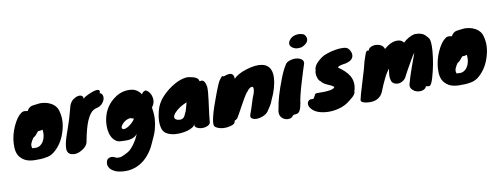

<svg xmlns="http://www.w3.org/2000/svg" viewBox="-77 -1144 4922 1892"><g transform="rotate(-10 2384.5 -198.5)"><path d="M140 -427Q161 -442 192 -434Q198 -433 204 -433Q226 -478 280 -480Q294 -481 319 -485Q344 -489 379.5 -483Q415 -477 442 -462Q501 -430 513 -370Q537 -282 506 -178Q473 -63 394 6Q358 38 318 46.5Q278 55 246 56Q214 57 187.5 56.5Q161 56 136 51Q82 40 47 0Q6 -45 12 -140Q16 -224 54.5 -309.5Q93 -395 140 -427ZM316 -226Q291 -218 269 -219Q258 -208 249.5 -195.5Q241 -183 227 -172.5Q213 -162 213 -164Q196 -140 185 -114.5Q174 -89 185 -63Q225 -59 244 -65Q263 -71 279.5 -88Q296 -105 305 -128Q323 -171 316 -226Z M766 -455Q785 -474 821 -490Q857 -506 878 -512Q899 -518 914 -518Q947 -516 933 -482Q950 -479 958 -460Q966 -441 960 -418Q954 -395 933 -373Q912 -351 876.5 -343Q841 -335 817.5 -306.5Q794 -278 776 -236Q746 -165 722 -35Q714 12 657 44Q603 75 558 62Q507 48 513 -13Q515 -56 539 -127.5Q563 -199 576 -235.5Q589 -272 594 -291L628 -414Q642 -450 667.5 -468.5Q693 -487 716.5 -491.5Q740 -496 755.5 -486Q771 -476 766 -455Z M1341 -399Q1358 -430 1386 -430Q1429 -406 1440 -352Q1451 -298 1416 -255Q1415 -254 1417 -238Q1435 -138 1404 -30Q1393 6 1378.5 37Q1364 68 1342.5 115Q1321 162 1282 208Q1243 254 1194 281Q1091 339 964 306Q918 288 900 264Q877 235 884 202Q891 161 932 157Q952 155 982 172Q1016 179 1037 171Q1058 163 1070.5 156.5Q1083 150 1102 140Q1135 123 1177 62Q1200 30 1223 -24Q1186 23 1105 22Q1082 21 1053.5 20Q1025 19 1002 1Q979 -17 965 -46Q951 -75 946.5 -112.5Q942 -150 946 -189Q962 -325 1060 -404Q1127 -459 1204 -463Q1241 -465 1274 -455Q1314 -440 1341 -399ZM1219 -172Q1219 -175 1220 -177Q1215 -179 1210 -180.5Q1205 -182 1192 -186Q1179 -190 1157 -181.5Q1135 -173 1118.5 -158.5Q1102 -144 1092.5 -128Q1083 -112 1089.5 -101Q1096 -90 1113 -92.5Q1130 -95 1150 -107Q1194 -134 1219 -172Z M1921 -429 1925 -428Q1927 -428 1927 -427Q1953 -437 1970 -412Q1981 -395 1987 -360Q1989 -312 1977 -227Q1954 -55 1952 -22Q1954 13 1909 26Q1870 38 1831 25Q1790 11 1797 -18Q1789 -3 1781 3.5Q1773 10 1749.5 21.5Q1726 33 1683 40.5Q1640 48 1597 44.5Q1554 41 1518.5 23.5Q1483 6 1471 -31Q1448 -103 1477 -214Q1497 -287 1549 -343Q1609 -407 1685 -449Q1742 -480 1795 -486Q1813 -488 1826.5 -485Q1840 -482 1855.5 -479Q1871 -476 1885 -470Q1921 -455 1921 -429ZM1736 -164Q1743 -178 1747.5 -199Q1752 -220 1760 -245Q1679 -212 1636 -164Q1589 -111 1642 -91Q1688 -79 1709 -106Q1718 -118 1725 -136Q1732 -154 1742 -173Q1739 -168 1736 -164Z M2166 -433Q2233 -460 2256 -434Q2268 -420 2268 -395V-390Q2305 -433 2397 -462Q2494 -492 2557 -479Q2639 -462 2649 -372Q2657 -296 2614 -179Q2600 -149 2592.5 -130.5Q2585 -112 2579 -97Q2566 -69 2538 -30Q2522 0 2488.5 16Q2455 32 2422.5 34.5Q2390 37 2369 24.5Q2348 12 2357 -15Q2380 -77 2395 -128Q2410 -179 2426 -215Q2441 -266 2430 -279Q2421 -289 2399 -276Q2380 -264 2372 -248Q2354 -235 2304 -144Q2290 -119 2276.5 -94.5Q2263 -70 2251.5 -49Q2240 -28 2231.5 -14Q2223 0 2216.5 4.5Q2210 9 2205.5 10.5Q2201 12 2198 14Q2195 16 2193 27Q2189 50 2145 61Q2074 79 2017 55Q1998 47 1987 33Q1964 -13 2066 -280Q2102 -374 2113 -392Q2138 -430 2145.5 -435Q2153 -440 2166 -433Z M2783 -433Q2796 -466 2845 -478Q2891 -490 2931 -475Q2972 -459 2968 -423Q2957 -388 2940.5 -337.5Q2924 -287 2909 -234Q2869 -98 2863 -42Q2848 48 2813 55Q2803 57 2794 58Q2772 59 2766 70Q2760 81 2746 86.5Q2732 92 2715.5 91.5Q2699 91 2682 83.5Q2665 76 2653 62Q2625 28 2642 -29Q2658 -138 2723 -306Q2754 -389 2783 -433ZM2972 -583Q2923 -573 2892.5 -589Q2862 -605 2857 -627.5Q2852 -650 2871 -674Q2893 -704 2937 -713Q2957 -715 2966 -715Q2975 -715 2988 -711Q3021 -708 3031 -682Q3045 -660 3033.5 -632Q3022 -604 2972 -583Z M3334 24Q3295 56 3241.5 72.5Q3188 89 3134 90Q3080 91 3033 77Q2986 63 2959 33Q2927 -1 2937 -35Q2942 -49 2954.5 -57Q2967 -65 2985 -61Q2997 -60 3002.5 -67.5Q3008 -75 3012 -84.5Q3016 -94 3021 -102.5Q3026 -111 3037 -111Q3213 -106 3220 -142Q3208 -153 3190.5 -161Q3173 -169 3155 -177Q3111 -197 3096 -221Q3077 -231 3067 -269Q3062 -286 3062 -304Q3062 -322 3068 -337Q3065 -376 3116 -423Q3130 -436 3151 -451Q3172 -466 3214 -480Q3256 -494 3297.5 -500.5Q3339 -507 3372.5 -505Q3406 -503 3420.5 -489Q3435 -475 3443.5 -454Q3452 -433 3449 -413Q3441 -368 3375 -351Q3292 -339 3295 -329Q3295 -327 3288 -324Q3365 -271 3395 -220Q3436 -150 3407 -64Q3412 -36 3357 6Q3344 16 3334 24Z M3617 -435Q3619 -454 3641 -466Q3663 -478 3690 -478Q3717 -478 3742.5 -465.5Q3768 -453 3777 -423Q3862 -497 3932 -480Q3956 -475 3973 -452Q4024 -501 4086 -516Q4164 -519 4198 -480Q4203 -475 4208 -469Q4222 -454 4224 -449Q4242 -421 4234 -320Q4223 -189 4184 -57Q4163 10 4146 12Q4136 14 4127.5 12Q4119 10 4112.5 9.5Q4106 9 4105 21Q4085 47 4044 47Q4004 47 3976 22Q3945 -4 3954.5 -39.5Q3964 -75 3976 -112.5Q3988 -150 4002 -190Q4026 -260 4055 -336Q4034 -312 3998 -245.5Q3962 -179 3953 -166Q3936 -132 3925 -112.5Q3914 -93 3895.5 -81.5Q3877 -70 3861.5 -67Q3846 -64 3832 -66Q3799 -71 3785 -94Q3782 -102 3779 -110Q3776 -118 3774 -132Q3771 -163 3782 -233L3780 -230Q3792 -242 3788 -236Q3748 -179 3740 -163Q3732 -147 3723 -127.5Q3714 -108 3702 -82.5Q3690 -57 3683 -37Q3676 -17 3666 2Q3621 80 3508 65Q3484 62 3467 53.5Q3450 45 3453 28Q3461 -12 3490 -105Q3547 -289 3558 -342Q3565 -360 3570.5 -379Q3576 -398 3582 -412Q3594 -445 3617 -435ZM3964 -188V-186Q3966 -190 3964 -188Z M4385 -427Q4406 -442 4437 -434Q4443 -433 4449 -433Q4471 -478 4525 -480Q4539 -481 4564 -485Q4589 -489 4624.5 -483Q4660 -477 4687 -462Q4746 -430 4758 -370Q4782 -282 4751 -178Q4718 -63 4639 6Q4603 38 4563 46.5Q4523 55 4491 56Q4459 57 4432.5 56.5Q4406 56 4381 51Q4327 40 4292 0Q4251 -45 4257 -140Q4261 -224 4299.5 -309.5Q4338 -395 4385 -427ZM4561 -226Q4536 -218 4514 -219Q4503 -208 4494.5 -195.5Q4486 -183 4472 -172.5Q4458 -162 4458 -164Q4441 -140 4430 -114.5Q4419 -89 4430 -63Q4470 -59 4489 -65Q4508 -71 4524.5 -88Q4541 -105 4550 -128Q4568 -171 4561 -226Z"/></g></svg>

Font: Knewave
Style: Regular
Weight: 400
Designer: Tyler Finck
Foundry: Tyler Finck
Version: Version 1.001